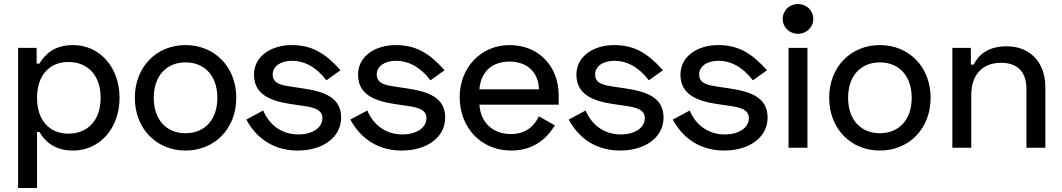

<svg xmlns="http://www.w3.org/2000/svg" viewBox="-20 -734 5278 954"><path d="M70 200H164V-78H176C203 -33 248 14 344 14C473 14 574 -94 574 -248C574 -402 473 -510 344 -510C248 -510 203 -463 176 -418H162V-496H70ZM320 -70C224 -70 164 -138 164 -248C164 -358 224 -426 320 -426C414 -426 480 -362 480 -248C480 -134 414 -70 320 -70Z M650 -248C650 -94 758 14 902 14C1046 14 1154 -94 1154 -248C1154 -402 1046 -510 902 -510C758 -510 650 -402 650 -248ZM744 -248C744 -358 808 -424 902 -424C996 -424 1060 -358 1060 -248C1060 -138 996 -72 902 -72C808 -72 744 -138 744 -248Z M1242 -363C1242 -270 1315 -233 1425 -217L1466 -211C1519 -203 1582 -198 1582 -147C1582 -99 1532 -66 1462 -66C1382 -66 1319 -111 1288 -185L1204 -140C1242 -68 1320 14 1459 14C1585 14 1675 -52 1675 -150C1675 -252 1588 -280 1477 -296L1436 -302C1383 -310 1335 -316 1335 -364C1335 -406 1376 -432 1431 -432C1489 -432 1548 -405 1602 -335L1672 -385C1595 -471 1529 -510 1429 -510C1329 -510 1242 -456 1242 -363Z M1759 -363C1759 -270 1832 -233 1942 -217L1983 -211C2036 -203 2099 -198 2099 -147C2099 -99 2049 -66 1979 -66C1899 -66 1836 -111 1805 -185L1721 -140C1759 -68 1837 14 1976 14C2102 14 2192 -52 2192 -150C2192 -252 2105 -280 1994 -296L1953 -302C1900 -310 1852 -316 1852 -364C1852 -406 1893 -432 1948 -432C2006 -432 2065 -405 2119 -335L2189 -385C2112 -471 2046 -510 1946 -510C1846 -510 1759 -456 1759 -363Z M2264 -252C2264 -102 2368 14 2520 14C2637 14 2700 -51 2737 -111L2658 -156C2632 -104 2590 -68 2518 -68C2430 -68 2368 -124 2362 -214H2756V-261C2756 -405 2656 -510 2512 -510C2370 -510 2264 -398 2264 -252ZM2362 -290C2369 -379 2426 -428 2512 -428C2598 -428 2656 -376 2658 -290Z M2844 -363C2844 -270 2917 -233 3027 -217L3068 -211C3121 -203 3184 -198 3184 -147C3184 -99 3134 -66 3064 -66C2984 -66 2921 -111 2890 -185L2806 -140C2844 -68 2922 14 3061 14C3187 14 3277 -52 3277 -150C3277 -252 3190 -280 3079 -296L3038 -302C2985 -310 2937 -316 2937 -364C2937 -406 2978 -432 3033 -432C3091 -432 3150 -405 3204 -335L3274 -385C3197 -471 3131 -510 3031 -510C2931 -510 2844 -456 2844 -363Z M3361 -363C3361 -270 3434 -233 3544 -217L3585 -211C3638 -203 3701 -198 3701 -147C3701 -99 3651 -66 3581 -66C3501 -66 3438 -111 3407 -185L3323 -140C3361 -68 3439 14 3578 14C3704 14 3794 -52 3794 -150C3794 -252 3707 -280 3596 -296L3555 -302C3502 -310 3454 -316 3454 -364C3454 -406 3495 -432 3550 -432C3608 -432 3667 -405 3721 -335L3791 -385C3714 -471 3648 -510 3548 -510C3448 -510 3361 -456 3361 -363Z M3869 -640C3869 -598 3903 -566 3945 -566C3987 -566 4021 -598 4021 -640C4021 -682 3987 -714 3945 -714C3903 -714 3869 -682 3869 -640ZM3992 -496H3898V0H3992Z M4100 -248C4100 -94 4208 14 4352 14C4496 14 4604 -94 4604 -248C4604 -402 4496 -510 4352 -510C4208 -510 4100 -402 4100 -248ZM4194 -248C4194 -358 4258 -424 4352 -424C4446 -424 4510 -358 4510 -248C4510 -138 4446 -72 4352 -72C4258 -72 4194 -138 4194 -248Z M4712 -496V0H4806V-262C4806 -364 4863 -422 4954 -422C5034 -422 5080 -378 5080 -293V0H5174V-301C5174 -436 5086 -504 4983 -504C4886 -504 4841 -459 4818 -413H4804V-496Z"/></svg>

Font: Space Text Medium
Style: Regular
Weight: 500
Designer: Florian Karsten (Space Text), Colophon Foundry (Space Mono)
Foundry: Florian Karsten
Version: Version 1.003;PS 001.003;hotconv 1.0.88;makeotf.lib2.5.64775